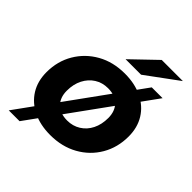

<svg xmlns="http://www.w3.org/2000/svg" viewBox="-225 -889 1104 1104"><g transform="rotate(45 327.0 -337.5)"><path d="M300 8Q218 8 157 -22Q96 -52 62.5 -106Q29 -160 29 -233Q29 -322 71 -393Q113 -464 186 -505Q259 -546 354 -546Q436 -546 497 -516Q558 -486 591.5 -432Q625 -378 625 -305Q625 -216 583.5 -145Q542 -74 468.5 -33Q395 8 300 8ZM310 -120Q355 -120 391 -142.5Q427 -165 447 -205Q467 -245 467 -298Q467 -352 435.5 -385Q404 -418 345 -418Q299 -418 263.5 -395.5Q228 -373 207.5 -333Q187 -293 187 -240Q187 -185 219 -152.5Q251 -120 310 -120ZM31 76 519 -599H607L119 76ZM298 -607 448 -751H620L424 -607Z"/></g></svg>

Font: Montserrat
Style: Bold Italic
Weight: 700
Italic angle: -11.3°
Designer: Julieta Ulanovsky
Foundry: Julieta Ulanovsky
Version: Version 9.000; ttfautohint (v1.8.4.7-5d5b)